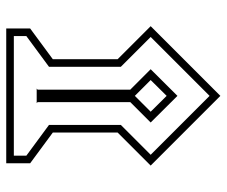

<svg xmlns="http://www.w3.org/2000/svg" viewBox="-76 -588 727 616"><g transform="rotate(90 288.0 -280.5)"><path d="M64.5 -399.9 288.1 -623.5 511.7 -399.9 405.8 -293.9V-85.9L504.4 -13.2V63.5H71.8V-13.2L170.4 -85.9V-293.9ZM99.1 -399.9 194.8 -304.2V-73.7L96.2 -1V39.1H480V-1L381.3 -73.7V-304.2L477.1 -399.9L288.1 -588.9ZM264.6 -34.2 268.1 -37.1V-334.5L202.6 -399.9L288.1 -485.8L373.5 -399.9L308.1 -334.5V-37.1L311.5 -34.2ZM237.3 -399.9 288.1 -349.1 338.9 -399.9 288.1 -451.2Z"/></g></svg>

Font: Vazir Thin FD-WOL
Style: Thin-FD-WOL
Weight: 100
Designer: Saber Rastikerdar
Foundry: Saber Rastikerdar
Version: Version 30.1.0